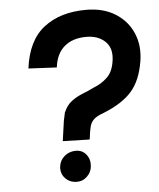

<svg xmlns="http://www.w3.org/2000/svg" viewBox="-52 -751 666 805"><g transform="rotate(-5 281.0 -348.5)"><path d="M195 -166 207 -251Q209 -259 210.5 -267Q212 -275 214 -284Q227 -315 248.5 -331Q270 -347 295.5 -357Q321 -367 345 -379Q377 -391 402 -415Q427 -439 433 -488Q439 -538 409.5 -565.5Q380 -593 331 -593Q274 -593 239 -563.5Q204 -534 197 -476L78 -482Q93 -599 162 -652.5Q231 -706 340 -706Q412 -706 462.5 -674.5Q513 -643 536 -589.5Q559 -536 548 -470Q535 -391 495.5 -346Q456 -301 376 -269Q347 -259 334 -246.5Q321 -234 316.5 -215Q312 -196 308 -163ZM237 9Q208 8 189.5 -12.5Q171 -33 175 -63Q179 -88 198 -104Q217 -120 243 -121Q272 -122 289 -101Q306 -80 303 -51Q301 -26 282 -8Q263 10 237 9Z"/></g></svg>

Font: Kulim Park
Style: Bold Italic
Weight: 700
Italic angle: -8°
Designer: Noponies / Dale Sattler
Foundry: Noponies
Version: Version 1.000; ttfautohint (v1.8.3)